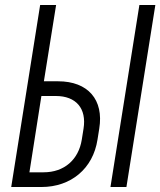

<svg xmlns="http://www.w3.org/2000/svg" viewBox="-20 -750 643 770"><path d="M25 0H146C265 0 353 -74 371 -190L378 -234C397 -350 333 -424 213 -424H156L205 -730H141ZM423 0H487L603 -730H539ZM98 -59 146 -365H204C285 -365 328 -315 315 -234L308 -190C295 -109 237 -59 155 -59Z"/></svg>

Font: JetBrains Mono ExtraLight
Style: Italic
Weight: 240
Italic angle: -9°
Monospace: yes
Designer: Philipp Nurullin, Konstantin Bulenkov
Foundry: JetBrains
Version: Version 2.305